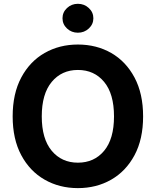

<svg xmlns="http://www.w3.org/2000/svg" viewBox="-20 -969 811 999"><path d="M385.3 9.8Q289.1 9.8 212.2 -34.2Q135.3 -78.1 90.6 -161.6Q45.9 -245.1 45.9 -363.3Q45.9 -481.9 90.6 -565.7Q135.3 -649.4 212.2 -693.4Q289.1 -737.3 385.3 -737.3Q481.9 -737.3 558.6 -693.4Q635.3 -649.4 679.9 -565.7Q724.6 -481.9 724.6 -363.3Q724.6 -244.6 679.9 -161.4Q635.3 -78.1 558.6 -34.2Q481.9 9.8 385.3 9.8ZM385.3 -122.6Q470.2 -122.6 521.7 -184.3Q573.2 -246.1 573.2 -363.3Q573.2 -481 521.7 -543Q470.2 -605 385.3 -605Q300.8 -605 249 -542.7Q197.3 -480.5 197.3 -363.3Q197.3 -246.6 249 -184.6Q300.8 -122.6 385.3 -122.6ZM385.3 -798.8Q352.1 -798.8 328.6 -820.8Q305.2 -842.8 305.2 -874Q305.2 -905.3 328.6 -927.2Q352.1 -949.2 385.3 -949.2Q418.5 -949.2 442.1 -927.2Q465.8 -905.3 465.8 -874Q465.8 -842.8 442.1 -820.8Q418.5 -798.8 385.3 -798.8Z"/></svg>

Font: Inter-Bold
Style: Bold
Weight: 700
Designer: Rasmus Andersson
Foundry: rsms
Version: Version 4.000;git-a52131595